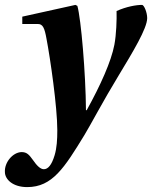

<svg xmlns="http://www.w3.org/2000/svg" viewBox="-34 -522 621 784"><path d="M-14 180C-14 211 19 242 77 242C180 242 229 163 311 29C332 -5 389 -113 450 -213C508 -309 567 -406 567 -448C567 -472 554 -502 546 -502C522 -502 482 -495 442 -477C443 -442 441 -381 433 -339C420 -271 377 -175 320 -72H317C316 -222 297 -444 282 -498L274 -502L57 -454V-424H119C141 -425 148 -408 156 -363C171 -285 200 -86 200 10C200 48 198 82 189 112C177 152 162 169 145 169C131 169 116 154 101 132C85 110 76 99 54 99C18 100 -16 141 -14 180Z"/></svg>

Font: Heuristica
Style: Bold Italic
Weight: 700
Italic angle: -13°
Version: Version 1.0.1